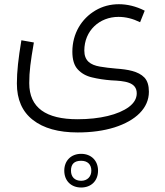

<svg xmlns="http://www.w3.org/2000/svg" viewBox="-20 -397 769 894"><path d="M653.8 -347.2C612.8 -368.2 571.3 -377.4 533.7 -377.4C493.7 -377.4 457.5 -367.7 424.8 -348.6C359.4 -310.1 316.9 -240.7 316.9 -156.2C316.9 -119.6 325.2 -91.8 342.3 -73.7C358.9 -55.7 380.9 -43 408.7 -36.6C436.5 -29.8 466.3 -25.4 498 -22.9C560.5 -20 616.7 -15.1 616.7 37.6C616.7 61.5 604.5 82.5 580.6 100.6C531.7 137.2 444.8 158.2 341.3 158.2C194.3 158.2 116.2 105 116.2 -9.8C116.2 -36.1 117.7 -63.5 121.1 -91.3C124.5 -119.1 129.9 -155.3 137.7 -199.2L79.6 -209.5C65.4 -125 58.6 -63.5 58.6 -8.3C58.6 66.4 83.5 123 133.3 161.6C182.6 200.2 252.4 219.7 341.8 219.7C405.8 219.7 462.4 211.9 512.7 196.3C612.3 164.6 673.3 106.4 673.3 30.3C673.3 1 666.5 -21 652.3 -36.1C624 -65.4 575.2 -73.7 521 -77.6C492.7 -80.1 467.3 -83 445.3 -86.9C400.4 -94.7 372.6 -114.3 372.6 -161.6C372.6 -253.9 442.9 -318.4 531.7 -318.4C565.4 -318.4 598.6 -310.1 632.3 -293.5ZM357.9 319.3C311 319.3 279.3 351.1 279.3 397.5C279.3 444.8 311 476.1 357.9 476.1C404.8 476.1 436.5 444.8 436.5 397.5C436.5 350.6 404.3 319.3 357.9 319.3ZM357.9 351.6C387.7 351.6 405.3 368.7 405.3 397.5C405.3 425.3 386.7 444.8 357.9 444.8C328.1 444.8 310.5 426.8 310.5 397.5C310.5 366.7 326.2 351.6 357.9 351.6Z"/></svg>

Font: Estedad Light
Style: Regular
Weight: 300
Designer: Amin Abedi
Version: Version 7.3